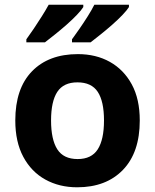

<svg xmlns="http://www.w3.org/2000/svg" viewBox="-20 -786 659 816"><path d="M574 -274Q574 -138 502.5 -64Q431 10 308 10Q232 10 172.5 -23Q113 -56 79 -119.5Q45 -183 45 -274Q45 -410 116 -483Q187 -556 311 -556Q388 -556 447 -523Q506 -490 540 -427.5Q574 -365 574 -274ZM197 -274Q197 -193 223.5 -151.5Q250 -110 310 -110Q369 -110 395.5 -151.5Q422 -193 422 -274Q422 -355 395.5 -395.5Q369 -436 309 -436Q250 -436 223.5 -395.5Q197 -355 197 -274ZM528 -756Q520 -743 501 -723Q482 -703 457 -681Q432 -659 407.5 -639.5Q383 -620 365 -606H286V-619Q300 -638 318 -664Q336 -690 353 -717Q370 -744 381 -766H528ZM334 -756Q326 -743 307 -723Q288 -703 263 -681Q238 -659 213.5 -639.5Q189 -620 171 -606H92V-619Q106 -638 123.5 -664Q141 -690 158 -717Q175 -744 187 -766H334Z"/></svg>

Font: Noto Sans Ol Chiki
Style: Bold
Weight: 700
Designer: Monotype Design Team, Lewis McGuffie
Foundry: Monotype Imaging Inc.
Version: Version 2.003; ttfautohint (v1.8.4.7-5d5b)